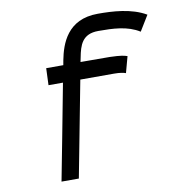

<svg xmlns="http://www.w3.org/2000/svg" viewBox="-79 -764 778 836"><g transform="rotate(-10 310.5 -346.0)"><path d="M579.1 -583 620.6 -650.9C556.6 -688.5 472.7 -692.4 408.2 -692.4C272.9 -692.4 239.3 -589.4 225.6 -519.5C223.6 -510.3 223.1 -505.9 221.7 -498H146L143.1 -423.3H207C193.8 -351.6 128.4 -12.2 126 0H202.6C203.1 -2 269.5 -348.1 283.7 -423.3H432.6C460 -423.3 474.6 -419.9 484.4 -416.5L503.9 -488.3C490.2 -492.7 477.5 -496.6 427.2 -498C391.6 -498 331.1 -498.5 297.9 -498.5L301.8 -517.6C312 -570.3 325.7 -618.2 397.5 -618.2C461.9 -618.2 526.4 -616.2 579.1 -583Z"/></g></svg>

Font: Fantasque Sans Mono
Style: RegItalic
Weight: 400
Italic angle: -11°
Monospace: yes
Designer: Jany Belluz
Version: Version 1.6.3